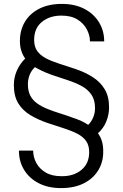

<svg xmlns="http://www.w3.org/2000/svg" viewBox="-20 -732 631 984"><path d="M293 232Q227 232 178.5 207Q130 182 103.5 138.5Q77 95 77 40H150Q150 73 166 103Q182 133 214 152Q246 171 295 171Q357 172 397 139Q437 106 437 48Q437 13 421.5 -9Q406 -31 377.5 -46Q349 -61 310 -73.5Q271 -86 223 -102Q173 -119 134 -143Q95 -167 73 -203.5Q51 -240 51 -297Q51 -334 66 -369Q81 -404 109 -432Q96 -450 89 -472.5Q82 -495 82 -522Q82 -577 107.5 -620Q133 -663 181.5 -687.5Q230 -712 297 -712Q363 -712 411.5 -687Q460 -662 487 -618.5Q514 -575 514 -520H441Q441 -551 425 -581.5Q409 -612 377 -632Q345 -652 295 -652Q234 -652 194.5 -619.5Q155 -587 155 -528Q155 -493 170.5 -471Q186 -449 214 -434Q242 -419 281 -406.5Q320 -394 368 -378Q418 -361 456.5 -336Q495 -311 517 -274Q539 -237 539 -182Q539 -145 525 -110Q511 -75 482 -49Q496 -30 502.5 -7.5Q509 15 509 42Q510 97 484 140Q458 183 409.5 207.5Q361 232 293 232ZM432 -92Q449 -109 458 -131Q467 -153 467 -178Q467 -220 448.5 -247Q430 -274 398.5 -291Q367 -308 327.5 -321Q288 -334 246 -348Q218 -358 197 -368Q176 -378 159 -388Q141 -371 132 -348.5Q123 -326 123 -300Q123 -265 135.5 -241.5Q148 -218 170.5 -202Q193 -186 222.5 -174Q252 -162 286 -151.5Q320 -141 355 -128Q377 -121 396.5 -112Q416 -103 432 -92Z"/></svg>

Font: DM Sans 9pt Light
Style: Regular
Weight: 300
Version: Version 4.004;gftools[0.9.30]